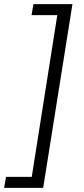

<svg xmlns="http://www.w3.org/2000/svg" viewBox="-79 -725 406 925"><path d="M-59 180 -50 127H74L197 -652H73L82 -705H270L129 180Z"/></svg>

Font: Nunito Sans 10pt Light
Style: Italic
Weight: 300
Italic angle: -9°
Designer: Vernon Adams
Foundry: Vernon Adams
Version: Version 3.101;gftools[0.9.27]